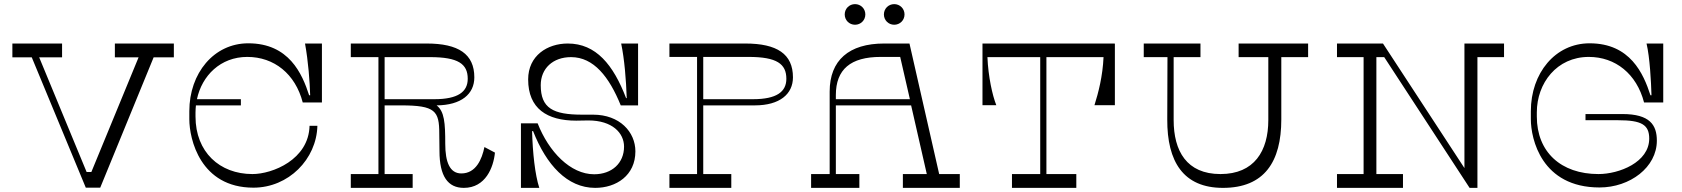

<svg xmlns="http://www.w3.org/2000/svg" viewBox="-20 -911 8155 931"><path d="M823 -700H537V-633H652L423 -77H400L170 -633H281V-700H40V-633H134L396 -1H466L725 -633H823Z M1179 -635C1309 -635 1412 -553 1448 -414H1541V-700H1459C1475 -612 1482 -516 1484 -449H1479C1445 -554 1381 -701 1184 -701C1017 -701 898 -556 898 -372V-333C898 -237 951 -1 1209 -1C1379 -1 1515 -139 1519 -301H1481C1477 -137 1301 -67 1204 -67C1045 -67 928 -174 928 -346V-366C928 -377 929 -389 930 -400H1148V-430H935C959 -544 1049 -635 1179 -635Z M2329 -198C2317 -139 2288 -70 2217 -70C2161 -70 2139 -125 2139 -214C2139 -315 2135 -371 2097 -400C2217 -401 2280 -455 2280 -536C2280 -649 2203 -700 2049 -700H1681V-634H1815V-67H1681V0H1981V-67H1845V-400H1925C2091 -400 2110 -373 2110 -263L2111 -179C2111 -56 2152 0 2229 0C2335 0 2373 -100 2380 -171ZM1845 -430V-634H2065C2202 -634 2248 -601 2248 -529C2248 -466 2201 -430 2086 -430Z M2506 -313V0H2595C2574 -65 2563 -170 2560 -275H2565C2629 -112 2730 0 2866 0C2968 0 3061 -60 3061 -177C3061 -271 2985 -355 2856 -355H2803C2662 -355 2602 -386 2602 -498C2602 -579 2661 -634 2749 -634C2859 -634 2934 -538 2990 -400H3074V-700H2992C3008 -624 3016 -523 3019 -435H3016C2954 -597 2870 -700 2733 -700C2634 -700 2541 -641 2541 -526C2541 -384 2633 -326 2774 -326C2794 -326 2814 -327 2833 -327C2949 -327 3006 -266 3006 -200C3006 -120 2947 -66 2861 -66C2746 -66 2641 -175 2587 -313Z M3594 -700H3226V-635H3360V-67H3226V0H3526V-67H3390V-400H3640C3761 -400 3825 -455 3825 -536C3825 -649 3748 -700 3594 -700ZM3631 -430H3390V-635H3610C3747 -635 3793 -601 3793 -529C3793 -466 3746 -430 3631 -430Z M4126 -791C4154 -791 4176 -813 4176 -841C4176 -869 4154 -891 4126 -891C4098 -891 4076 -869 4076 -841C4076 -813 4098 -791 4126 -791ZM4316 -791C4344 -791 4366 -813 4366 -841C4366 -869 4344 -891 4316 -891C4288 -891 4266 -869 4266 -841C4266 -813 4288 -791 4316 -791ZM4534 -67 4390 -700H4267C4097 -700 4003 -619 4003 -467V-67H3913V0H4147V-67H4033V-400H4398L4474 -67H4358V0H4634V-67ZM4033 -430V-450C4033 -575 4105 -635 4250 -635H4345L4392 -430Z M5385 -699V-700H4744V-401H4811C4792 -449 4772 -539 4768 -634H5024V-67H4887V0H5199V-67H5054V-634H5331C5327 -542 5306 -461 5287 -401H5386V-699Z M6323 -700H5986V-634H6130V-329C6130 -179 6062 -67 5898 -67C5734 -67 5671 -179 5671 -329V-634H5801V-700H5526V-634H5641L5640 -332C5639 -127 5718 0 5910 0C6111 0 6193 -127 6193 -332V-634H6323Z M7273 -700H7081V-96L6686 -700H6463V-634H6592V-67H6463V0H6783V-67H6654V-634H6692L7106 0H7144V-634H7273Z M7684 -635C7813 -635 7916 -553 7952 -414H8045V-700H7964C7980 -632 7986 -516 7988 -449H7983C7949 -554 7885 -701 7688 -701C7521 -701 7403 -556 7403 -372V-333C7403 -237 7455 -2 7736 -2C7884 -2 8014 -100 8014 -229C8014 -305 7980 -358 7847 -358H7668V-328H7827C7940 -328 7977 -306 7977 -239C7977 -124 7831 -67 7731 -67C7549 -67 7432 -174 7432 -346V-366C7432 -508 7529 -635 7684 -635Z"/></svg>

Font: Space Cowgirl Light
Style: Regular
Weight: 300
Designer: Valery Marier
Foundry: Valery Marier
Version: Version 1.000;hotconv 1.0.109;makeotfexe 2.5.65596